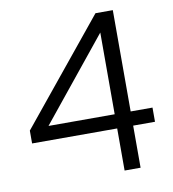

<svg xmlns="http://www.w3.org/2000/svg" viewBox="-79 -770 759 840"><g transform="rotate(-10 300.0 -350.0)"><path d="M407 0V-187H29V-244L401 -700H478V-250H575V-187H478V0ZM113 -250H407V-613Z"/></g></svg>

Font: Red Hat Mono
Style: Regular
Weight: 400
Designer: Pentagram, MCKL
Foundry: Pentagram, MCKL
Version: Version 1.023